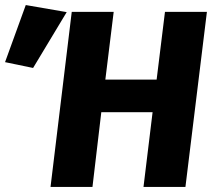

<svg xmlns="http://www.w3.org/2000/svg" viewBox="-20 -740 852 760"><path d="M548 0 584 -296H381L346 0H180L264 -693H430L397 -425H600L633 -693H799L714 0ZM0 -494 82 -720 244 -692 111 -471Z"/></svg>

Font: Szlgxwxxxixliatcpuztgldltzi
Style: Regular
Weight: 700
Italic angle: -8°
Designer: Carrois Corporate & Edenspiekermann
Foundry: Carrois Corporate GbR & Edenspiekermann AG
Version: Version 2.001